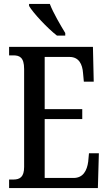

<svg xmlns="http://www.w3.org/2000/svg" viewBox="-20 -951 549 971"><path d="M268 -771H310V-784C287 -822 249 -886 232 -931H127V-921C147 -886 221 -807 268 -771ZM26 0H475L480 -176H430L426 -133C420 -89 401 -51 352 -51H206V-349H396V-399H206V-663H332C379 -663 397 -626 400 -581L404 -538H454L450 -714H26V-671H47C78 -671 102 -662 102 -602V-107C102 -56 81 -43 47 -43H26Z"/></svg>

Font: Noto Serif Sinhala ExtraCondensed Medium
Style: Regular
Weight: 500
Width: 2
Designer: Jelle Bosma - Monotype Design Team
Foundry: Monotype Imaging Inc.
Version: Version 2.007